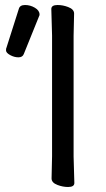

<svg xmlns="http://www.w3.org/2000/svg" viewBox="-20 -737 423 767"><path d="M277 -6Q277 10 252 10Q231 10 210 2Q186 -7 186 -24L188 -113V-595L185 -701Q185 -717 210 -717Q231 -717 252 -709Q276 -700 276 -683L274 -594V-112ZM6 -547 55 -701Q59 -717 80 -717Q101 -717 119.5 -706Q138 -695 138 -679Q138 -675 136 -672L75 -521Q70 -508 53.5 -508Q37 -508 20.5 -517Q4 -526 4 -536Q4 -544 6 -547Z"/></svg>

Font: Moon Stars Kai
Style: Bold
Weight: 700
Designer: GuiWonder
Version: Version 1.101